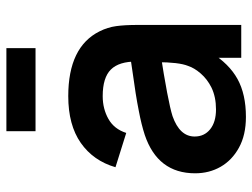

<svg xmlns="http://www.w3.org/2000/svg" viewBox="-116 -678 808 616"><g transform="rotate(-90 288.0 -370.0)"><path d="M441.5 -660H175V-753.5H441.5ZM221 15Q162.5 15 122 -7.5Q82 -29.5 61 -66Q40 -102.5 40 -148Q40 -268 163 -309.5Q197 -320.5 239.5 -328.5Q267 -334 297.2 -338.8Q327.5 -343.5 373.8 -350Q420 -356.5 441.5 -360L398.5 -335.5Q399 -392 373 -418.2Q347 -444.5 287.5 -444.5Q247 -444.5 214.5 -426.2Q182 -408 169.5 -369L59.5 -403.5Q80 -474.5 137.5 -514.8Q195 -555 287.5 -555Q445.5 -555 495.5 -454.5Q508.5 -428.5 512.2 -401.2Q516 -374 516 -331.5V0H410.5V-117L428 -98Q391.5 -39 342.5 -12Q293.5 15 221 15ZM245 -81Q285 -81 315 -95.5Q342 -109 360 -129.8Q378 -150.5 384.5 -170.5Q396.5 -200 396.5 -271.5L433.5 -260.5Q269 -235 223.5 -220.5Q158 -197.5 158 -149.5Q158 -118.5 181.2 -99.8Q204.5 -81 245 -81Z"/></g></svg>

Font: Vortex Mix
Style: Bold
Weight: 700
Designer: Mikhail Sharanda
Foundry: Mikhail Sharanda
Version: Version 4.504;Glyphs 3.1.2 (3151)